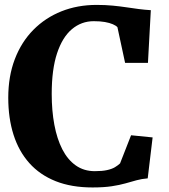

<svg xmlns="http://www.w3.org/2000/svg" viewBox="-20 -772 705 802"><path d="M366.5 11Q278.5 11 212.5 -15.2Q146.5 -41.5 102.5 -90.8Q58.5 -140 36.5 -209.2Q14.5 -278.5 14.5 -363.5Q14.5 -453.5 42 -525.2Q69.5 -597 119.5 -647.5Q169.5 -698 236.8 -724.8Q304 -751.5 383.5 -751.5Q420 -751.5 450.8 -748.5Q481.5 -745.5 508.2 -741.5Q535 -737.5 560 -734.2Q585 -731 610 -729.5L598 -509.5H502.5L470.5 -658.5Q464.5 -665 451.2 -670.8Q438 -676.5 418.5 -680Q399 -683.5 371.5 -683.5Q320 -683.5 280.2 -650Q240.5 -616.5 218.2 -549Q196 -481.5 196 -379.5Q196 -310 207 -251Q218 -192 240.2 -148.5Q262.5 -105 296.5 -81Q330.5 -57 376 -57Q407 -57 427.2 -61.5Q447.5 -66 460 -73.5Q472.5 -81 481.5 -89.5L527.5 -207L617.5 -198L597 -27Q572 -25 550.2 -19Q528.5 -13 504 -6Q479.5 1 446.5 6Q413.5 11 366.5 11Z"/></svg>

Font: Merriweather 20pt ExtraBold
Style: Regular
Weight: 800
Version: Version 2.100